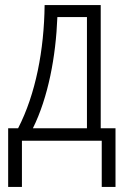

<svg xmlns="http://www.w3.org/2000/svg" viewBox="-20 -552 493 753"><path d="M375 -532H155C153 -356 120 -183 51 -49H12V181H66V0H379V181H433V-49H375ZM321 -485V-49H109C169 -170 199 -330 205 -485Z"/></svg>

Font: Noto Sans Display SemiCondensed Light
Style: Regular
Weight: 300
Width: 4
Designer: Monotype Design Team
Foundry: Monotype Imaging Inc.
Version: Version 1.900